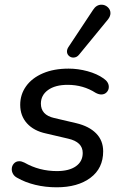

<svg xmlns="http://www.w3.org/2000/svg" viewBox="-20 -788 521 817"><path d="M54 -31Q42 -37 36 -47Q30 -57 30 -68Q30 -82 39 -92Q48 -102 62 -102Q72 -102 84 -96Q147 -60 222 -60Q274 -60 303 -80.5Q332 -101 332 -137Q332 -184 270 -198L176 -220Q124 -231 95 -263Q66 -295 66 -342Q66 -386 91 -421Q116 -456 162.5 -476Q209 -496 272 -496Q312 -496 352.5 -485Q393 -474 421 -454Q443 -439 443 -418Q443 -405 434 -395.5Q425 -386 411 -386Q400 -386 387 -393Q334 -427 268 -427Q215 -427 184.5 -405Q154 -383 154 -347Q154 -299 210 -286L304 -264Q359 -251 389 -220.5Q419 -190 419 -144Q419 -72 365 -31.5Q311 9 221 9Q173 9 130 -1.5Q87 -12 54 -31ZM292 -543Q281 -543 273 -550.5Q265 -558 265 -569Q265 -579 272 -589L376 -746Q390 -768 412 -768Q427 -768 438.5 -757.5Q450 -747 450 -732Q450 -719 440 -706L317 -556Q307 -543 292 -543Z"/></svg>

Font: SN Pro
Style: Italic
Weight: 400
Italic angle: -9°
Designer: Tobias Whetton
Foundry: Supernotes
Version: Version 1.003